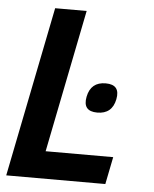

<svg xmlns="http://www.w3.org/2000/svg" viewBox="-51 -741 631 785"><g transform="rotate(5 264.5 -349.0)"><path d="M272.9 -698.2 155.8 -112.3H433.1L410.6 0H3.9L143.6 -698.2ZM303.2 -349.1Q315.4 -410.2 376.5 -410.2Q437.5 -410.2 425.3 -349.1Q413.1 -288.1 352.1 -288.1Q291 -288.1 303.2 -349.1Z"/></g></svg>

Font: Sansation
Style: Bold Italic
Weight: 700
Designer: Bernd Montag
Version: Version 1.301